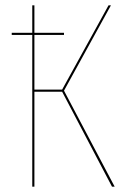

<svg xmlns="http://www.w3.org/2000/svg" viewBox="-20 -700 485 720"><path d="M410 0H400L213 -356H109V0H101V-569H24V-577H101V-680H109V-577H220V-569H109V-364H213L387 -680H396L220 -360Z"/></svg>

Font: Fira Sans Compressed Eight
Style: Regular
Weight: 100
Width: 1
Designer: bBox Type GmbH & Carrois Corporate GbR & Edenspiekermann AG
Foundry: bBox Type GmbH & Carrois Corporate GbR & Edenspiekermann AG
Version: Version 4.301